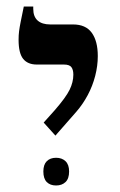

<svg xmlns="http://www.w3.org/2000/svg" viewBox="-20 -667 367 589"><path d="M150 -251 114 -291 148 -329Q182 -368 193.5 -391.5Q205 -415 205 -438Q205 -453 199 -461Q193 -469 176 -469H93Q65 -469 51 -486.5Q37 -504 37 -545Q37 -559 38.5 -571Q40 -583 43.5 -600.5Q47 -618 53 -647H82V-640Q82 -616 95.5 -604Q109 -592 134 -592H204Q243 -592 261.5 -566.5Q280 -541 280 -495Q280 -465 272 -434Q264 -403 249 -375Q234 -347 214 -324ZM152 -98Q134 -98 123.5 -108.5Q113 -119 113 -141Q113 -162 123.5 -172.5Q134 -183 152 -183Q170 -183 181 -172.5Q192 -162 192 -141Q192 -119 181 -108.5Q170 -98 152 -98Z"/></svg>

Font: Noto Serif Hebrew Medium
Style: Regular
Weight: 500
Version: Version 2.003